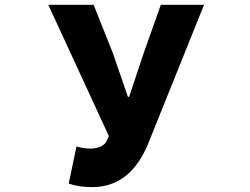

<svg xmlns="http://www.w3.org/2000/svg" viewBox="-20 -764 1040 798"><path d="M363.3 13.7Q307.6 13.7 265.6 -1L297.9 -155.3Q326.2 -146.5 354.5 -146.5Q405.3 -146.5 422.9 -176.8L432.6 -198.2L180.7 -744.1H369.1L449.2 -543L511.7 -361.3H516.6L577.1 -543L648.4 -744.1H828.1L598.6 -173.8Q524.4 13.7 363.3 13.7Z"/></svg>

Font: Gen Shin Gothic Monospace Heavy
Style: Bold
Weight: 800
Designer: [Source Han Sans]
Ryoko NISHIZUKA  (kana & ideographs); Paul D. Hunt (Latin, Greek & Cyrillic); Wenlong ZHANG  (bopomofo
Version: Version 1.002.20150607